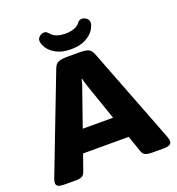

<svg xmlns="http://www.w3.org/2000/svg" viewBox="-155 -1009 1045 1135"><g transform="rotate(-20 367.5 -441.0)"><path d="M63 2Q28 2 16.5 -5Q5 -12 5 -25Q5 -37 13 -57L245 -660Q255 -686 273 -694Q291 -702 329 -702H406Q444 -702 462 -694Q480 -686 490 -660L723 -57Q730 -38 730 -25Q730 -12 718 -5Q706 2 676 2H609Q583 2 567 -4Q551 -10 544 -31L509 -133H222L186 -31Q179 -11 165.5 -4.5Q152 2 126 2ZM345 -485 270 -271H461L387 -485Q382 -500 376.5 -516.5Q371 -533 368 -549H364Q361 -533 356 -516.5Q351 -500 345 -485ZM367 -736Q312 -736 276.5 -755Q241 -774 224 -800Q207 -826 207 -847Q207 -862 220.5 -873Q234 -884 249 -884Q258 -884 264 -880Q270 -876 279 -866Q294 -848 318 -841Q342 -834 368 -834Q397 -834 421.5 -842.5Q446 -851 458 -868Q470 -884 486 -884Q502 -884 515.5 -873Q529 -862 529 -847Q529 -827 512.5 -801Q496 -775 460 -755.5Q424 -736 367 -736Z"/></g></svg>

Font: Asap Expanded ExtraBold
Style: Regular
Weight: 800
Width: 7
Designer: Pablo Cosgaya
Foundry: Omnibus-Type
Version: Version 3.001; ttfautohint (v1.8.4.7-5d5b)